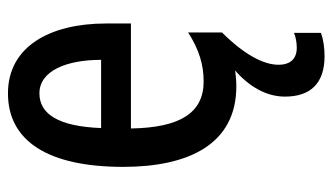

<svg xmlns="http://www.w3.org/2000/svg" viewBox="-192 -396 815 470"><g transform="rotate(-90 215.0 -161.5)"><path d="M291 113C291 76 317 28 370 -25V-108C328 -81 291 -70 250 -70C173 -70 137 -128 135 -248H392V-309C392 -447 335 -549 221 -549C103 -549 41 -449 41 -267C41 -106 97 10 238 10C251 10 264 9 277 7C238 41 213 83 213 129C213 191 245 226 312 226C332 226 354 223 369 217V151C361 155 346 158 333 158C306 158 291 143 291 113ZM221 -472C276 -472 303 -406 303 -321H136C140 -425 170 -472 221 -472Z"/></g></svg>

Font: Noto Sans Myanmar UI ExtraCondensed Medium
Style: Regular
Weight: 500
Width: 2
Designer: Monotype Design Team
Foundry: Monotype Imaging Inc.
Version: Version 2.103